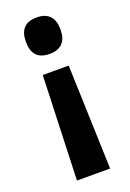

<svg xmlns="http://www.w3.org/2000/svg" viewBox="-129 -551 508 748"><g transform="rotate(-20 124.5 -176.5)"><path d="M178.5 -283.5 193 148.5H55.5L71 -283.5ZM125 -502.5Q161 -502.5 178.8 -483.2Q196.5 -464 196.5 -429.5V-424Q196.5 -390 178.8 -370.8Q161 -351.5 125 -351.5Q88 -351.5 70.8 -370.8Q53.5 -390 53.5 -424V-429.5Q53.5 -464 70.8 -483.2Q88 -502.5 125 -502.5Z"/></g></svg>

Font: Anek Odia Medium SemiBold
Style: Regular
Weight: 600
Version: Version 1.003